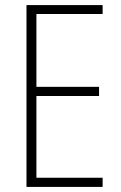

<svg xmlns="http://www.w3.org/2000/svg" viewBox="-20 -827 475 754"><path d="M383 -93V-129H123V-450H369V-486H123V-772H383V-807H84V-93Z"/></svg>

Font: Noto Sans Telugu UI Condensed ExtraLight
Style: Regular
Weight: 200
Width: 3
Designer: Jelle Bosma - Monotype Design Team
Foundry: Monotype Imaging Inc.
Version: Version 2.005